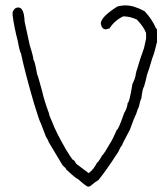

<svg xmlns="http://www.w3.org/2000/svg" viewBox="-20 -698 626 720"><path d="M491.2 -428.2 491.7 -433.6H492.7Q504.4 -475.1 520 -517.6Q520 -520 527.8 -552.7V-574.2Q519 -598.1 492.7 -625Q466.8 -636.7 441.9 -636.7Q408.2 -620.1 391.1 -591.8L377.4 -587.9Q361.8 -587.9 357.9 -609.4Q357.9 -634.3 420.4 -673.8Q438 -677.7 445.8 -677.7H451.7Q481.4 -677.7 522 -656.2Q550.8 -625.5 564.9 -591.8Q568.8 -591.8 568.8 -582V-541Q559.1 -498.5 551.3 -480.5Q539.1 -438.5 531.2 -417Q526.9 -396 519.5 -371.1Q515.6 -371.1 509.8 -328.1Q507.3 -326.2 500 -294.9Q498 -294.9 490.2 -269.5Q484.4 -259.8 466.8 -210.9Q437.5 -157.2 437.5 -152.3Q434.1 -152.3 423.8 -128.9Q377 -56.6 349.6 -23.4Q335.4 -14.6 318.4 0Q314.9 2 310.5 2Q304.2 2 271.5 -27.3Q265.6 -27.3 228.5 -62.5Q228.5 -65.9 214.8 -78.1L162.1 -166Q162.1 -169.9 152.3 -185.5L132.8 -236.3Q127.9 -243.2 107.4 -310.5Q72.3 -431.6 58.6 -498Q53.7 -504.4 46.9 -543Q33.2 -595.2 27.3 -640.6V-652.3Q33.7 -669.9 48.8 -669.9Q70.3 -669.9 72.3 -617.2L91.8 -527.3Q105.5 -484.9 105.5 -472.7Q109.9 -472.7 119.1 -419.9Q123 -412.1 138.7 -353.5Q144.5 -325.2 164.1 -271.5Q164.1 -265.1 175.8 -240.2Q188.5 -205.1 226.6 -138.7Q246.6 -106 252 -99.6Q257.8 -99.6 265.6 -84L312.5 -48.8Q331.1 -62 343.8 -87.9Q347.7 -87.9 363.3 -115.2Q370.1 -120.6 392.6 -160.2Q402.8 -175.8 418 -210.9Q423.8 -210.9 445.3 -273.4Q456.5 -291 459 -312.5Q465.3 -312.5 476.6 -382.8Q484.9 -398.9 488.8 -415.5V-419.9Q489.7 -424.3 491.2 -428.2Z"/></svg>

Font: CEF Fonts CJK
Style: Regular
Weight: 400
Designer: PartyBoss (派对大魔王)
Version: Release 2.25